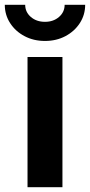

<svg xmlns="http://www.w3.org/2000/svg" viewBox="-53 -785 377 805"><path d="M62.4 0V-545.9H208.8V0ZM135.6 -613.3Q87.8 -613.3 49.8 -633.5Q11.7 -653.6 -10.6 -688.2Q-32.9 -722.7 -32.9 -765H52.6Q52.6 -734.4 76.3 -713.9Q100 -693.5 135.6 -693.5Q170.8 -693.5 194.4 -713.9Q218 -734.4 218 -765H304.1Q304.1 -722.7 281.8 -688.3Q259.6 -653.9 221.6 -633.6Q183.5 -613.3 135.6 -613.3Z"/></svg>

Font: Adwaita Sans
Style: Regular
Weight: 400
Designer: Rasmus Andersson
Foundry: rsms
Version: Version 4.001;git-9221beed3